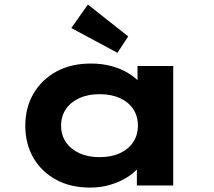

<svg xmlns="http://www.w3.org/2000/svg" viewBox="-20 -824 952 853"><path d="M380.5 9.4Q293 9.4 228.3 -26.1Q163.7 -61.6 128 -123.6Q92.4 -185.6 92.4 -265.3Q92.4 -346.4 129.2 -408.8Q166 -471.2 231 -506.5Q295.9 -541.7 383.5 -541.7Q434.2 -541.7 476.9 -529.9Q519.5 -518 551.5 -498Q583.6 -478.1 604 -454.4Q624.3 -430.6 629.4 -408.1L591 -405.1V-530.7H749.6V0H588.1V-142.4L621.2 -133.1Q617.9 -107 597.5 -81.8Q577.1 -56.6 544.6 -36.2Q512.2 -15.9 470.3 -3.2Q428.4 9.4 380.5 9.4ZM422.3 -125.8Q474.6 -125.8 512.9 -143.5Q551.2 -161.3 572 -192.9Q592.7 -224.5 592.7 -265.3Q592.7 -307.7 572 -339.1Q551.2 -370.5 512.9 -388Q474.6 -405.6 422.3 -405.6Q371.1 -405.6 332.5 -388Q293.9 -370.5 272.6 -339.1Q251.4 -307.7 251.4 -265.3Q251.4 -224.5 272.6 -192.9Q293.9 -161.3 332.5 -143.5Q371.1 -125.8 422.3 -125.8ZM501.8 -589.4 296.8 -699.4 370.4 -803.8 549.6 -662.2Z"/></svg>

Font: Lexend Peta
Style: Regular
Weight: 400
Designer: Bonnie Shaver-Troup, Thomas Jockin
Foundry: Lexend
Version: Version 1.007